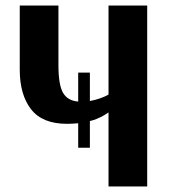

<svg xmlns="http://www.w3.org/2000/svg" viewBox="-20 -670 626 690"><path d="M370 -650H509V0H370V-266L367 -264Q364 -262 358.5 -258.5Q353 -255 345.5 -251Q338 -247 327 -242.5Q316 -238 303 -235V-139H261V-227Q237 -225 221 -225Q132 -225 91.5 -277.5Q51 -330 51 -419V-650H190V-436Q190 -365 206.5 -336.5Q223 -308 261 -305V-409H303V-307Q341 -314 370 -330Z"/></svg>

Font: Arsenal
Style: Bold
Weight: 700
Designer: Andrij Shevchenko
Foundry: Stairsfor
Version: Version 2.001;PS 002.001;hotconv 1.0.88;makeotf.lib2.5.64775